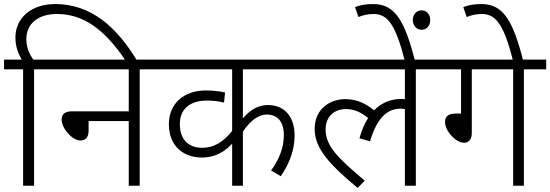

<svg xmlns="http://www.w3.org/2000/svg" viewBox="-20 -916 2714 947"><path d="M94 -574V0H148V-574H257V-622H144C126 -648 110 -680 110 -723C110 -801 170 -847 261 -847C388 -847 494 -775 601 -615H657C555 -785 428 -896 252 -896C136 -896 56 -829 56 -731C56 -686 70 -652 87 -622H0V-574Z M242 -622V-574H615V-367H336C298 -367 284 -351 284 -326C284 -283 336 -223 377 -223C401 -223 417 -238 417 -271V-319H615V0H669V-574H778V-622Z M1498 -574V-622H763V-574H1125V-270C1080 -214 1033 -187 978 -187C915 -187 867 -222 867 -304C867 -379 918 -420 1000 -420C1031 -420 1063 -416 1085 -410L1090 -460C1069 -465 1029 -470 997 -470C888 -470 813 -407 813 -303C813 -193 888 -139 975 -139C1046 -139 1090 -171 1125 -207V0H1178V-267C1219 -327 1259 -351 1296 -351C1350 -351 1380 -315 1380 -249C1380 -183 1354 -126 1317 -75L1365 -47C1409 -111 1433 -178 1433 -248C1433 -347 1377 -398 1302 -398C1254 -398 1214 -375 1178 -332V-574Z M1483 -574H1977V-427C1971 -427 1966 -428 1960 -428C1907 -428 1862 -409 1825 -372C1783 -406 1740 -427 1683 -427C1614 -427 1532 -385 1532 -279C1532 -177 1619 -94 1744 11L1779 -25C1647 -136 1586 -195 1586 -278C1586 -336 1623 -378 1687 -378C1730 -378 1761 -361 1796 -334C1778 -307 1764 -274 1753 -234L1805 -219C1843 -347 1899 -380 1957 -380C1964 -380 1971 -379 1977 -378V0H2031V-574H2140V-622H1483Z M1977 -615H2027C1976 -815 1928 -896 1821 -896C1783 -896 1757 -891 1731 -881L1748 -832C1767 -840 1793 -847 1823 -847C1891 -847 1931 -796 1977 -615ZM2016 -817C2016 -789 2036 -769 2059 -769C2083 -769 2102 -788 2102 -817C2102 -845 2084 -865 2059 -865C2035 -865 2016 -845 2016 -817Z M2307 -574H2511V0H2564V-574H2674V-622H2125V-574H2254V-356H2228C2189 -356 2175 -339 2175 -315C2175 -270 2227 -212 2269 -212C2292 -212 2307 -228 2307 -259Z M2511 -615H2561C2510 -815 2462 -896 2355 -896C2317 -896 2291 -891 2265 -881L2282 -832C2301 -840 2327 -847 2357 -847C2425 -847 2465 -796 2511 -615Z"/></svg>

Font: Noto Sans Devanagari UI Light
Style: Regular
Weight: 300
Designer: Jelle Bosma - Monotype Design Team
Foundry: Monotype Imaging Inc.
Version: Version 2.004